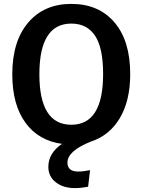

<svg xmlns="http://www.w3.org/2000/svg" viewBox="-20 -726 731 985"><path d="M648 -346Q648 -210 595 -120.5Q542 -31 447 0Q326 48 326 108Q326 154 381 154Q408 154 442 147L432 232Q395 239 365 239Q304 239 266 209Q228 179 228 130Q228 60 298 12Q178 -4 110.5 -96.5Q43 -189 43 -345Q43 -514 124.5 -610Q206 -706 346 -706Q486 -706 567 -611.5Q648 -517 648 -346ZM346 -86Q509 -86 509 -346Q509 -481 467.5 -543Q426 -605 346 -605Q182 -605 182 -345Q182 -86 346 -86Z"/></svg>

Font: FiraGO Medium
Style: Regular
Weight: 500
Designer: bBox Type
Foundry: bBox Type GmbH
Version: Version 1.001;PS 001.001;hotconv 1.0.88;makeotf.lib2.5.64775